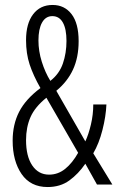

<svg xmlns="http://www.w3.org/2000/svg" viewBox="-20 -744 473 774"><path d="M192 -724Q240 -724 268.5 -687Q297 -650 297 -578Q297 -513 274.5 -464Q252 -415 207 -378L324 -174Q337 -202 346.5 -242Q356 -282 356 -323H409Q407 -275 393 -220Q379 -165 356 -126L433 0H371L324 -84Q296 -43 259.5 -16.5Q223 10 172 10Q103 10 67 -42.5Q31 -95 31 -177Q31 -242 57 -293Q83 -344 143 -389Q114 -440 99.5 -484Q85 -528 85 -582Q85 -649 113.5 -686.5Q142 -724 192 -724ZM191 -679Q164 -679 149.5 -653Q135 -627 135 -581Q135 -538 148.5 -495Q162 -452 183 -418Q219 -446 233.5 -488Q248 -530 248 -579Q248 -627 233.5 -653Q219 -679 191 -679ZM167 -350Q121 -313 103 -272Q85 -231 85 -179Q85 -114 110 -77Q135 -40 178 -40Q214 -40 243 -63.5Q272 -87 295 -128Z"/></svg>

Font: Noto Sans Tamil ExtraCondensed Light
Style: Regular
Weight: 300
Width: 2
Designer: Jelle Bosma - Monotype Design Team
Foundry: Monotype Imaging Inc.
Version: Version 2.004; ttfautohint (v1.8.4.7-5d5b)